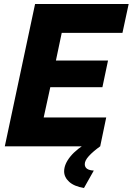

<svg xmlns="http://www.w3.org/2000/svg" viewBox="-20 -730 662 958"><path d="M155 -710H622L591 -566H288L259 -428H519L491 -295H231L198 -144H510L480 0H4ZM300 125Q300 89 331.5 50.5Q363 12 423 -22H476L480 0Q444 26 423.5 48.5Q403 71 403 89Q403 119 448 121L399 208Q350 200 325 177Q300 154 300 125Z"/></svg>

Font: Raleway ExtraBold
Style: Italic
Weight: 800
Italic angle: -12°
Designer: Matt McInerney, Pablo Impallari, Rodrigo Fuenzalida
Foundry: Matt McInerney, Pablo Impallari, Rodrigo Fuenzalida
Version: Version 4.026